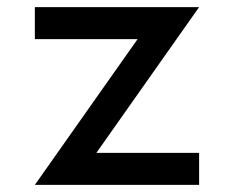

<svg xmlns="http://www.w3.org/2000/svg" viewBox="-20 -520 658 540"><path d="M78 0 367 -410H78V-500H540L251 -90H540V0Z"/></svg>

Font: Hermit
Style: Regular
Weight: 400
Designer: Pablo Caro
Version: Version 2.000;PS 002.000;hotconv 1.0.88;makeotf.lib2.5.64775